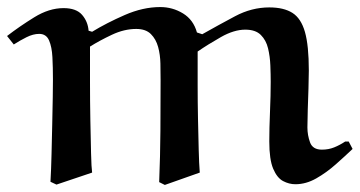

<svg xmlns="http://www.w3.org/2000/svg" viewBox="-27 -515 1019 544"><path d="M228 -383Q228 -338 228 -283Q228 -228 229 -174.5Q230 -121 231 -80.5Q232 -40 234 -26L133 8L116 0Q118 -35 119 -78Q120 -121 121 -163.5Q122 -206 122.5 -240Q123 -274 123 -290Q123 -324 121.5 -353Q120 -382 112 -400.5Q104 -419 84 -419Q67 -419 48 -409.5Q29 -400 12 -389L-7 -413Q28 -440 70 -466Q112 -492 153 -492Q189 -492 205.5 -473Q222 -454 224 -428L234 -425Q275 -450 326.5 -472.5Q378 -495 427 -495Q462 -495 491.5 -477Q521 -459 531 -423L546 -418Q592 -444 639 -469Q686 -494 736 -494Q777 -494 801.5 -478.5Q826 -463 837 -424.5Q848 -386 848 -315Q848 -294 847 -264Q846 -234 845 -204.5Q844 -175 844 -154Q844 -132 851.5 -111.5Q859 -91 885 -91Q904 -91 920 -97.5Q936 -104 951 -114H961L972 -93Q951 -73 924.5 -49.5Q898 -26 869 -9.5Q840 7 810 7Q792 7 775 -2Q758 -11 747 -37Q736 -63 736 -114Q736 -152 738 -198.5Q740 -245 740 -283Q740 -304 739 -329.5Q738 -355 732.5 -378Q727 -401 712 -416Q697 -431 668 -431Q636 -431 599 -410Q562 -389 533 -369Q533 -324 533 -275Q533 -226 534 -178Q535 -130 536 -90.5Q537 -51 539 -26L440 9L424 1Q427 -73 427.5 -145Q428 -217 428 -289Q428 -310 427.5 -335Q427 -360 421 -382Q415 -404 400.5 -418.5Q386 -433 359 -433Q325 -433 290 -416.5Q255 -400 228 -383Z"/></svg>

Font: Aref Ruqaa Ink
Style: Bold
Weight: 700
Designer: Abdullah Aref
Version: Version 1.005